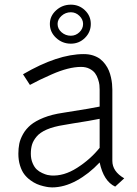

<svg xmlns="http://www.w3.org/2000/svg" viewBox="-20 -795 588 827"><path d="M329.1 -506.8Q302.7 -506.8 271 -498.8Q239.3 -490.7 203.4 -474.9Q167.5 -459 152.1 -451.4Q136.7 -443.8 108.9 -429.2L79.1 -475.1Q228 -562 340.8 -562Q362.8 -562 380.9 -556.2Q398.9 -550.3 411.4 -540.8Q423.8 -531.2 433.6 -517.8Q443.4 -504.4 449 -490.7Q454.6 -477.1 458 -461.7Q461.4 -446.3 462.6 -433.8Q463.9 -421.4 463.9 -409.2V-102.1Q463.9 -56.6 515.1 -26.9Q507.3 -20 495.4 -8.8Q483.4 2.4 476.1 8.8Q426.3 -14.6 409.2 -95.2Q362.3 -45.4 309.1 -16.6Q255.9 12.2 204.1 12.2Q198.2 12.2 189.7 11.2Q181.2 10.3 166.7 6.8Q152.3 3.4 138.7 -2.4Q125 -8.3 110.1 -19.3Q95.2 -30.3 84.2 -44.9Q73.2 -59.6 66.2 -82.3Q59.1 -105 59.1 -132.8Q59.1 -155.8 63 -175.5Q66.9 -195.3 79.3 -217.5Q91.8 -239.7 112.3 -256.8Q132.8 -273.9 168.2 -288.1Q203.6 -302.2 251 -309.1Q387.7 -330.6 409.2 -335.9V-409.2Q409.2 -418.9 408.2 -429Q407.2 -439 402.3 -453.9Q397.5 -468.8 389.4 -479.7Q381.3 -490.7 365.7 -498.8Q350.1 -506.8 329.1 -506.8ZM79.1 -475.1ZM200.2 -39.1Q254.9 -35.6 312 -72Q369.1 -108.4 409.2 -158.2V-283.2Q369.1 -274.9 293 -263.2L255.9 -256.8Q211.4 -250 181.6 -237.1Q151.9 -224.1 137.5 -206.5Q123 -189 117.9 -171.9Q112.8 -154.8 112.8 -132.8Q112.8 -110.4 120.4 -92.5Q127.9 -74.7 138.2 -65.2Q148.4 -55.7 161.9 -49.6Q175.3 -43.5 184.1 -41.5Q192.9 -39.6 200.2 -39.1ZM194.8 -691.9Q194.8 -726.1 221.7 -750.5Q248.5 -774.9 285.2 -774.9Q320.8 -774.9 345.9 -750.7Q371.1 -726.6 371.1 -691.9Q371.1 -656.7 345.9 -631.8Q320.8 -606.9 285.2 -606.9Q248.5 -606.9 221.7 -631.8Q194.8 -656.7 194.8 -691.9ZM228 -691.9Q228 -670.9 245.1 -656Q262.2 -641.1 285.2 -641.1Q306.2 -641.1 322 -656.2Q337.9 -671.4 337.9 -691.9Q337.9 -711.4 322 -726.8Q306.2 -742.2 285.2 -742.2Q262.2 -742.2 245.1 -726.8Q228 -711.4 228 -691.9Z"/></svg>

Font: Junction Light
Style: Regular
Weight: 300
Designer: Caroline Hadilaksono
Foundry: Caroline Hadilaksono
Version: Version 1.002